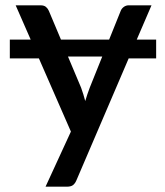

<svg xmlns="http://www.w3.org/2000/svg" viewBox="-20 -530 622 723"><path d="M236 -317 285.5 -199.5Q290 -187 293.8 -174.8Q297.5 -162.5 301 -149.5Q305 -162.5 309 -175Q313 -187.5 318 -200L365 -317ZM568 -310H464.5L268 148.5Q263 160.5 255.2 166.8Q247.5 173 231.5 173H151.5L247 -34.5L126.5 -310H17V-381H95.5L39 -510H132.5Q146 -510 153.2 -503.8Q160.5 -497.5 164 -489L209.5 -381H391L434.5 -489Q438 -498 446.2 -504Q454.5 -510 464.5 -510H550.5L495 -381H568Z"/></svg>

Font: Lato 2
Style: Regular
Weight: 600
Designer: Lukasz Dziedzic with Adam Twardoch and Botio Nikoltchev
Foundry: tyPoland Lukasz Dziedzic
Version: Version 2.015; 2015-08-06; http://www.latofonts.com/